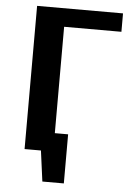

<svg xmlns="http://www.w3.org/2000/svg" viewBox="-58 -742 630 935"><g transform="rotate(5 257.5 -275.0)"><path d="M505 -610H225V-90H290V150H185L165 0H85V-700H505Z"/></g></svg>

Font: Scada
Style: Bold
Weight: 700
Designer: Jovanny Lemonad
Foundry: Jovanny Lemonad
Version: Version 4.100;PS 004.100;hotconv 1.0.88;makeotf.lib2.5.64775